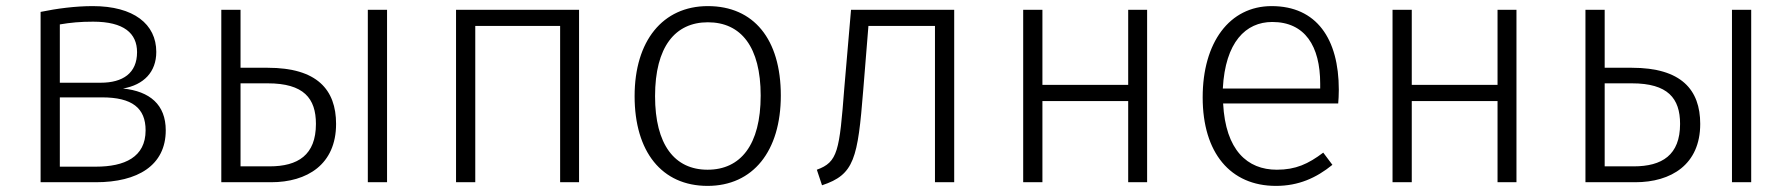

<svg xmlns="http://www.w3.org/2000/svg" viewBox="-20 -597 5870 629"><path d="M383 -307C451 -319 492 -361 492 -427C492 -518 418 -577 284 -577C227 -577 166 -569 113 -558V0H294C431 0 523 -55 523 -170C523 -254 471 -298 383 -307ZM285 -526C386 -526 429 -488 429 -426C429 -357 382 -326 310 -326H176V-517C211 -523 243 -526 285 -526ZM294 -51H176V-278H314C413 -278 457 -243 457 -170C457 -82 388 -51 294 -51Z M857 -375H768V-565H705V0H868C986 0 1081 -58 1081 -191C1081 -303 1019 -375 857 -375ZM1185 -565V0H1248V-565ZM863 -52H768V-324H857C975 -324 1015 -275 1015 -191C1015 -89 956 -52 863 -52Z M1815 0H1877V-565H1474V0H1537V-512H1815Z M2299 -577C2151 -577 2059 -463 2059 -282C2059 -100 2148 12 2298 12C2447 12 2538 -102 2538 -284C2538 -469 2449 -577 2299 -577ZM2299 -524C2408 -524 2472 -443 2472 -284C2472 -122 2406 -41 2298 -41C2190 -41 2126 -123 2126 -282C2126 -444 2192 -524 2299 -524Z M2768 -565 2746 -309C2730 -102 2725 -66 2656 -41L2673 10C2779 -25 2790 -77 2808 -302L2825 -512H3043V0H3106V-565Z M3676 0H3738V-565H3676V-319H3395V-565H3332V0H3395V-266H3676Z M4366 -303C4366 -470 4293 -577 4146 -577C4008 -577 3920 -458 3920 -278C3920 -96 4011 12 4160 12C4234 12 4292 -14 4345 -57L4315 -97C4266 -60 4225 -41 4163 -41C4066 -41 3995 -105 3987 -258H4364C4365 -269 4366 -286 4366 -303ZM4305 -307H3986C3994 -459 4061 -525 4148 -525C4255 -525 4305 -446 4305 -323Z M4886 0H4948V-565H4886V-319H4605V-565H4542V0H4605V-266H4886Z M5326 -375H5237V-565H5174V0H5337C5455 0 5550 -58 5550 -191C5550 -303 5488 -375 5326 -375ZM5654 -565V0H5717V-565ZM5332 -52H5237V-324H5326C5444 -324 5484 -275 5484 -191C5484 -89 5425 -52 5332 -52Z"/></svg>

Font: Glow Sans SC Normal
Style: Regular
Weight: 400
Designer: Ryoko NISHIZUKA (kana, bopomofo & ideographs); Paul D. Hunt (Latin, Greek & Cyrillic); Sandoll Communications, Soo-young
Version: Version 0.93